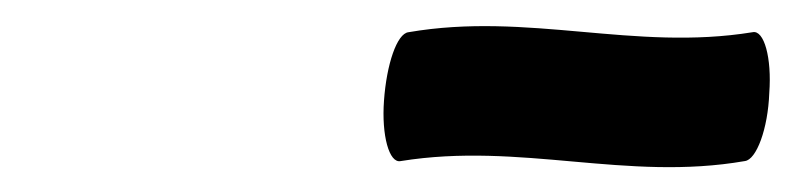

<svg xmlns="http://www.w3.org/2000/svg" viewBox="-20 -875 617 149"><path d="M291 -750C384 -765 466 -734 558 -750C567 -751 576 -775 577 -803C579 -830 573 -852 564 -850C472 -835 390 -866 297 -850C288 -849 280 -825 278 -797C276 -770 282 -748 291 -750Z"/></svg>

Font: Nupuram Medium Oblique
Style: Regular
Weight: 500
Designer: Santhosh Thottingal (santhosh.thottingal@gmail.com)
Foundry: SMC
Version: Version 1.000